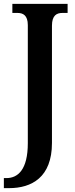

<svg xmlns="http://www.w3.org/2000/svg" viewBox="-33 -734 390 994"><path d="M-13 240H14C130 240 236 185 236 6V-601C236 -655 261 -667 290 -667H317V-714H31V-667H58C86 -667 111 -655 111 -604V7C111 144 60 188 0 188H-13Z"/></svg>

Font: Noto Serif Sinhala Condensed SemiBold
Style: Regular
Weight: 600
Width: 3
Designer: Jelle Bosma - Monotype Design Team
Foundry: Monotype Imaging Inc.
Version: Version 2.007